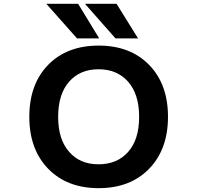

<svg xmlns="http://www.w3.org/2000/svg" viewBox="-20 -982 1040 1014"><path d="M345.7 -179.7Q402.3 -114.3 500.5 -114.3Q598.6 -114.3 656.7 -179.7Q714.8 -245.1 714.8 -364.7Q714.8 -484.4 656.7 -550.3Q598.6 -616.2 500.5 -616.2Q402.3 -616.2 344.7 -550.3Q287.1 -484.4 287.1 -364.7Q287.1 -245.1 345.7 -179.7ZM234.4 -639.6Q334 -741.2 501 -741.2Q668 -741.2 767.6 -639.2Q867.2 -537.1 867.2 -365.2Q867.2 -193.4 767.6 -90.8Q668 11.7 501 11.7Q334 11.7 234.4 -90.8Q134.8 -193.4 134.8 -365.2Q134.8 -537.1 234.4 -639.6ZM595.7 -961.9 709 -779.3H589.8L428.7 -961.9ZM392.6 -961.9 503.9 -779.3H386.7L224.6 -961.9Z"/></svg>

Font: GenEi Gothic M Regular
Style: Bold
Weight: 700
Designer: o_tamon (Modified); [Source Han Sans]
Ryoko NISHIZUKA  (kana & ideographs); Paul D. Hunt (Latin, Greek & Cyrillic); Wenl
Version: Version 1.1a;Original Version 1.004